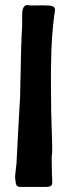

<svg xmlns="http://www.w3.org/2000/svg" viewBox="-20 -726 286 754"><path d="M142 -705Q164 -705 174 -704Q186 -703 191 -699Q196 -695 196 -688Q196 -683 195 -677Q194 -671 193 -666Q182 -581 181 -491Q180 -465 180 -411L181 -290Q182 -275 182 -259L183 -219Q185 -167 185 -142Q185 -123 184 -119Q183 -115 183 -96L184 -41Q185 -29 185 -11Q186 2 177.5 5.5Q169 9 155 8H64Q49 9 45 1.5Q41 -6 40 -23Q38 -30 42 -60Q46 -88 46 -108Q46 -115 53 -243Q59 -337 59 -346L61 -444L63 -535L65 -589L67 -625V-667Q67 -706 87 -706Q92 -706 95 -705Q108 -704 120.5 -704.5Q133 -705 142 -705Z"/></svg>

Font: Barrio
Style: Regular
Weight: 400
Designer: Pablo Cosgaya & Sergio Jimenez
Foundry: Pablo Cosgaya & Sergio Jimenez
Version: Version 1.005